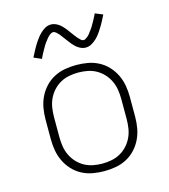

<svg xmlns="http://www.w3.org/2000/svg" viewBox="-112 -840 825 937"><g transform="rotate(-15 300.0 -371.5)"><path d="M300 8Q271 8 242.5 3Q214 -2 188 -15.5Q162 -29 142 -50.5Q122 -72 109.5 -98Q97 -124 92 -152.5Q87 -181 87 -210V-310Q87 -339 92 -367.5Q97 -396 109.5 -422Q122 -448 142 -469.5Q162 -491 188 -504.5Q214 -518 242.5 -523Q271 -528 300 -528Q329 -528 357.5 -523Q386 -518 412 -504.5Q438 -491 458 -469.5Q478 -448 490.5 -422Q503 -396 508 -367.5Q513 -339 513 -310V-210Q513 -181 508 -152.5Q503 -124 490.5 -98Q478 -72 458 -50.5Q438 -29 412 -15.5Q386 -2 357.5 3Q329 8 300 8ZM300 -30Q323 -30 346.5 -34.5Q370 -39 390.5 -50.5Q411 -62 427 -79.5Q443 -97 453 -118.5Q463 -140 466.5 -163.5Q470 -187 470 -210V-310Q470 -333 466.5 -356.5Q463 -380 453 -401.5Q443 -423 427 -440.5Q411 -458 390.5 -469.5Q370 -481 346.5 -485.5Q323 -490 300 -490Q277 -490 253.5 -485.5Q230 -481 209.5 -469.5Q189 -458 173 -440.5Q157 -423 147 -401.5Q137 -380 133.5 -356.5Q130 -333 130 -310V-210Q130 -187 133.5 -163.5Q137 -140 147 -118.5Q157 -97 173 -79.5Q189 -62 209.5 -50.5Q230 -39 253.5 -34.5Q277 -30 300 -30ZM368 -598Q358 -598 349.5 -601Q341 -604 333 -609Q325 -614 318.5 -620Q312 -626 306 -633Q300 -640 294.5 -647.5Q289 -655 283.5 -662Q278 -669 272 -677.5Q266 -686 260.5 -692.5Q255 -699 247.5 -705.5Q240 -712 232 -712Q228 -712 224 -710Q220 -708 217 -706Q214 -704 210.5 -700.5Q207 -697 203 -693Q199 -689 198 -687Q197 -685 195 -682.5Q193 -680 190.5 -677Q188 -674 186 -671Q184 -668 181.5 -664.5Q179 -661 177 -657Q175 -653 172.5 -649Q170 -645 167.5 -640.5Q165 -636 162.5 -631.5Q160 -627 157.5 -622Q155 -617 152 -611.5Q149 -606 147 -600L108 -617Q113 -626 117.5 -635Q122 -644 126 -651.5Q130 -659 134.5 -666.5Q139 -674 143 -680.5Q147 -687 151 -692.5Q155 -698 159 -703.5Q163 -709 167 -713.5Q171 -718 177 -724Q183 -730 189 -734.5Q195 -739 202 -743Q209 -747 216.5 -749Q224 -751 232 -751Q242 -751 250.5 -748Q259 -745 267 -740Q275 -735 281.5 -729Q288 -723 294 -716Q300 -709 305.5 -701.5Q311 -694 316.5 -686.5Q322 -679 328 -671Q334 -663 339.5 -656.5Q345 -650 352.5 -643Q360 -636 368 -636Q372 -636 376 -638.5Q380 -641 383 -643Q386 -645 389.5 -648Q393 -651 397 -655.5Q401 -660 402 -662Q403 -664 405 -666.5Q407 -669 409.5 -672Q412 -675 414 -678Q416 -681 418.5 -684.5Q421 -688 423 -692Q425 -696 427.5 -700Q430 -704 432.5 -708.5Q435 -713 437.5 -717.5Q440 -722 442.5 -727Q445 -732 448 -737.5Q451 -743 453 -748L492 -732Q487 -722 482.5 -713.5Q478 -705 474 -697Q470 -689 465.5 -682Q461 -675 457 -668.5Q453 -662 449 -656Q445 -650 441 -645Q437 -640 433 -635Q429 -630 423 -624.5Q417 -619 411 -614.5Q405 -610 398 -606Q391 -602 383.5 -600Q376 -598 368 -598Z"/></g></svg>

Font: Iosevka Aile Extralight
Style: Regular
Weight: 200
Designer: Belleve Invis
Foundry: Belleve Invis
Version: Version 31.1.0; ttfautohint (v1.8.4)